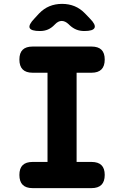

<svg xmlns="http://www.w3.org/2000/svg" viewBox="-20 -970 640 990"><path d="M375 -135H452Q486 -135 503 -118.5Q520 -102 520 -68Q520 -34 503 -17Q486 0 452 0H148Q114 0 97 -17Q80 -34 80 -68Q80 -102 97 -118.5Q114 -135 148 -135H225V-595H148Q114 -595 97 -612Q80 -629 80 -663Q80 -697 97 -713.5Q114 -730 148 -730H452Q486 -730 503 -713.5Q520 -697 520 -663Q520 -629 503 -612Q486 -595 452 -595H375ZM186 -810Q140 -810 133 -826Q126 -842 158 -875L181 -900Q206 -926 235.5 -938Q265 -950 300 -950Q335 -950 364.5 -938Q394 -926 419 -900L443 -875Q475 -843 467.5 -826.5Q460 -810 415 -810Q392 -810 373.5 -817.5Q355 -825 338 -841L334 -845Q316 -862 298 -862Q280 -862 263 -844L262 -843Q246 -826 227.5 -818Q209 -810 186 -810Z"/></svg>

Font: Maple Mono ExtraBold
Style: Regular
Weight: 800
Monospace: yes
Designer: subframe7536
Version: Version 7.000